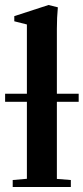

<svg xmlns="http://www.w3.org/2000/svg" viewBox="-37 -746 333 766"><path d="M13.7 0V-27.8L70.3 -32.7V-339.8H-16.6V-372.1H70.3V-648.4L20 -661.1V-681.6L156.7 -726.1L193.8 -716.8Q189.9 -676.3 189.9 -630.9V-372.1H276.9V-339.8H189.9V-32.2L245.6 -27.8V0Z"/></svg>

Font: Elstob 18pt
Style: Bold
Weight: 700
Designer: Peter S. Baker
Version: Version 1.015